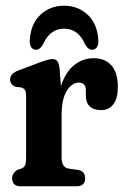

<svg xmlns="http://www.w3.org/2000/svg" viewBox="-20 -653 436 673"><path d="M189 -410.5 193.5 -351Q209.5 -400.5 240 -424.8Q270.5 -449 308.5 -449Q348.5 -449 370.8 -423.5Q393 -398 393 -349Q393 -307 377 -287Q361 -267 335.5 -267Q281 -267 281 -319V-335.5Q281 -363.5 256.5 -363.5Q232 -363.5 214 -334.5Q196 -305.5 196 -249V-100.5Q196 -65.5 221 -62L253 -57.5Q278.5 -53.5 278.5 -28Q278.5 0 247.5 0H53Q22.5 0 22.5 -28Q22.5 -46 41 -57.5L54.5 -62Q64 -65.5 67.8 -73.5Q71.5 -81.5 71.5 -100.5V-313.5Q71.5 -330 67.8 -336.8Q64 -343.5 54.5 -346.5L34.5 -348.5Q15.5 -357 15.5 -374.5Q15.5 -395 44.5 -406L120 -434.5Q150.5 -446 164.5 -446Q175 -446 181 -438.5Q187 -431 189 -410.5ZM204.5 -552.5Q155.5 -552.5 131 -498Q120.5 -478.5 106 -478.5Q95.5 -478.5 89.2 -488Q83 -497.5 84.5 -513.5Q88 -570 122 -601.5Q156 -633 204.5 -633Q253.5 -633 287.2 -601.5Q321 -570 324.5 -513.5Q326 -497.5 320 -488Q314 -478.5 303 -478.5Q289 -478.5 278 -498Q254.5 -552.5 204.5 -552.5Z"/></svg>

Font: Fraunces 144pt SuperSoft SemiBold
Style: Regular
Weight: 600
Version: Version 1.000;[b76b70a41]